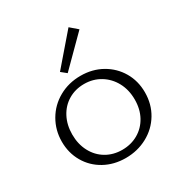

<svg xmlns="http://www.w3.org/2000/svg" viewBox="-168 -842 928 975"><g transform="rotate(-30 296.0 -354.5)"><path d="M219 -540 370 -715 413 -678 250 -515ZM50 -228Q50 -295 82.5 -351Q115 -407 172 -439Q229 -471 299 -471Q368 -471 423 -440Q478 -409 509.5 -355.5Q541 -302 541 -235Q541 -166 508 -111Q475 -56 417.5 -25Q360 6 291 6Q222 6 167 -24.5Q112 -55 81 -108.5Q50 -162 50 -228ZM478 -229Q478 -286 454 -330.5Q430 -375 388 -400.5Q346 -426 294 -426Q242 -426 201 -401.5Q160 -377 137 -333Q114 -289 114 -233Q114 -177 137.5 -132.5Q161 -88 202.5 -63.5Q244 -39 296 -39Q348 -39 389.5 -63Q431 -87 454.5 -130Q478 -173 478 -229Z"/></g></svg>

Font: Ysabeau SC Semilight
Style: Regular
Weight: 300
Designer: Christian Thalmann (Catharsis Fonts)
Version: Version 0.003